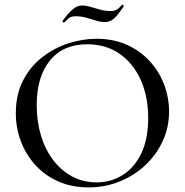

<svg xmlns="http://www.w3.org/2000/svg" viewBox="-20 -805 806 837"><path d="M366 12Q294 12 235.5 -13.5Q177 -39 135.5 -84Q94 -129 71.5 -187.5Q49 -246 49 -312Q49 -393 80.5 -454Q112 -515 164 -555.5Q216 -596 278 -616Q340 -636 401 -636Q475 -636 533.5 -609.5Q592 -583 633 -538Q674 -493 695.5 -436Q717 -379 717 -319Q717 -249 689 -189Q661 -129 612.5 -84Q564 -39 500.5 -13.5Q437 12 366 12ZM401 -10Q464 -10 515.5 -42.5Q567 -75 596.5 -137.5Q626 -200 626 -291Q626 -384 593.5 -456.5Q561 -529 501.5 -570.5Q442 -612 360 -612Q255 -612 197.5 -541Q140 -470 140 -347Q140 -276 158.5 -214.5Q177 -153 212 -107Q247 -61 295 -35.5Q343 -10 401 -10ZM462 -757Q481 -757 491.5 -764.5Q502 -772 512 -784Q514 -786 517.5 -782.5Q521 -779 519 -777Q492 -736 475 -722.5Q458 -709 439 -709Q418 -709 397.5 -715.5Q377 -722 356 -728Q335 -734 310 -734Q289 -734 280 -726Q271 -718 260 -707Q258 -706 254.5 -708.5Q251 -711 253 -714Q261 -726 274.5 -742Q288 -758 304 -769.5Q320 -781 338 -781Q355 -781 374.5 -775Q394 -769 416.5 -763Q439 -757 462 -757Z"/></svg>

Font: Cormorant Light Medium
Style: Regular
Weight: 500
Version: Version 4.000